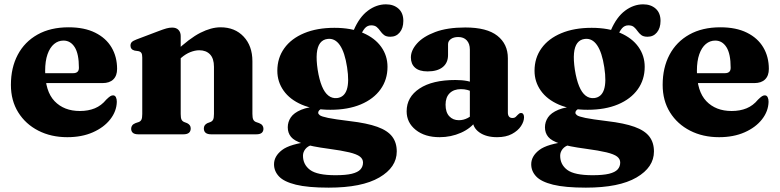

<svg xmlns="http://www.w3.org/2000/svg" viewBox="-20 -617 3582 882"><path d="M517.9 -300.3Q517.9 -269.2 500.6 -252.3Q483.4 -235.3 450.9 -235.3H146.6V-280.8H315.8Q342.5 -280.8 342.5 -305.5Q342.5 -369.7 323.2 -400.2Q303.9 -430.6 271.7 -430.6Q247.3 -430.6 228.3 -414.7Q209.3 -398.8 198.3 -367.7Q187.4 -336.7 187.4 -291.5Q187.4 -197.7 230.6 -152.4Q273.9 -107.1 347 -107.1Q385.5 -107.1 415.6 -119.5Q445.8 -131.9 468.2 -159.4Q480 -170.9 486.4 -174.9Q492.9 -179 499.3 -179Q508.3 -179 512.5 -170.3Q516.7 -161.7 516.6 -149.3Q515.6 -106 486.5 -68.8Q457.4 -31.6 406.6 -9.2Q355.9 13.2 289.2 13.2Q214.7 13.2 156.1 -16.8Q97.5 -46.8 63.8 -100.8Q30.1 -154.8 30.1 -227.1Q30.1 -305.9 61.5 -365.3Q92.9 -424.8 152.4 -458.2Q211.9 -491.6 295.3 -491.6Q367.5 -491.6 417.2 -466.9Q466.9 -442.3 492.4 -399.2Q517.9 -356.1 517.9 -300.3Z M810.1 -451.5V-93.3Q810.1 -75.4 813.8 -67.8Q817.5 -60.2 825.8 -56.6L839.8 -51.2Q856.1 -43.1 856.1 -27.2Q856.1 0 822.6 0H615.4Q598.2 0 590.4 -6.8Q582.5 -13.7 582.5 -25.6Q582.5 -34.4 587.3 -40.8Q592 -47.3 602.6 -51.5L617.8 -56.6Q626.1 -59.9 629.8 -67.6Q633.5 -75.3 633.5 -93.2V-353Q633.5 -367.5 629.4 -373.7Q625.3 -379.9 616.7 -381.9L598.1 -384.7Q588.2 -387.5 583.8 -393.1Q579.4 -398.6 579.4 -407.2Q579.4 -417.4 585.2 -423.5Q590.9 -429.6 606.7 -435.6L708.1 -474Q730.4 -482.6 744.2 -486.4Q758.1 -490.3 770.8 -490.3Q790.1 -490.3 800.1 -479.4Q810.1 -468.6 810.1 -451.5ZM793.3 -334.7 766.7 -362.7 784 -378.4Q851 -441.4 900.7 -466.5Q950.4 -491.6 993.1 -491.6Q1059 -491.6 1099.2 -448.8Q1139.5 -406 1139.5 -335.6V-93.9Q1139.5 -75.7 1143.4 -67.7Q1147.3 -59.8 1155.8 -56.5L1170.1 -51.5Q1180.7 -47.3 1185.4 -40.8Q1190.2 -34.4 1190.2 -25.6Q1190.2 -13.7 1182.4 -6.8Q1174.6 0 1157.3 0H949.9Q916.4 0 916.4 -27.2Q916.4 -43.1 932.6 -51.2L947 -56.6Q955.6 -60.2 959.3 -68Q962.9 -75.8 962.9 -93.9V-310.2Q962.9 -348.2 944.8 -367.2Q926.7 -386.1 895.4 -386.1Q876 -386.1 854.2 -377.5Q832.5 -368.9 812.2 -351.2Z M1587.3 -60.6Q1518.1 -69 1487.5 -75.3Q1456.9 -81.7 1449.3 -87.5Q1441.7 -93.3 1441.7 -99.1Q1441.7 -105.4 1446.9 -110.7Q1452.1 -116 1464 -120.9L1456.1 -129.9Q1396.9 -126.8 1363.4 -112.7Q1329.9 -98.7 1315.9 -77.8Q1301.9 -56.9 1301.9 -32.3Q1301.9 -6.5 1316.8 11.7Q1331.6 30 1371.7 43Q1411.8 56.1 1487.9 66.1Q1549.6 74.4 1584.4 82.8Q1619.2 91.3 1633.4 102.3Q1647.6 113.4 1647.6 129.7Q1647.6 148.3 1635.7 161.4Q1623.8 174.4 1596.2 181.2Q1568.6 187.9 1520.6 187.9Q1437.3 187.9 1404.5 163.6Q1371.8 139.2 1371.8 98.2Q1371.8 81.6 1383 67.5Q1394.3 53.4 1415.3 48.1L1409.4 32.8Q1312.1 44 1275.5 72.3Q1238.8 100.6 1238.8 137.6Q1238.8 169.3 1261.6 193.5Q1284.3 217.8 1339.2 231.4Q1394.1 245 1489.9 245Q1642.5 245 1722.5 198.3Q1802.6 151.6 1802.6 78.8Q1802.6 37.9 1781.5 10.3Q1760.4 -17.4 1713.2 -34.4Q1666.1 -51.4 1587.3 -60.6ZM1587.5 -439 1626.9 -435.1Q1644.1 -473.6 1655.9 -487.1Q1667.7 -500.6 1685.2 -500.6Q1701.7 -500.6 1710.8 -492.7Q1719.9 -484.9 1727 -474.4Q1734.2 -463.9 1744.3 -456Q1754.4 -448.2 1773.2 -448.2Q1800.1 -448.2 1816.4 -468.2Q1832.8 -488.2 1832.8 -521Q1832.8 -557.5 1810.5 -577.3Q1788.3 -597.1 1753.1 -597.1Q1709.2 -597.1 1670.1 -568Q1631 -538.9 1605.1 -478.7ZM1760.1 -310Q1760.1 -361 1731.3 -401.5Q1702.5 -442.1 1648 -465.6Q1593.6 -489.2 1516.2 -489.2Q1435.8 -489.2 1376.8 -464.4Q1317.8 -439.7 1285.9 -395.2Q1254 -350.8 1254 -291.9Q1254 -241.4 1282.8 -200.6Q1311.6 -159.8 1366.3 -136.2Q1421 -112.7 1497.9 -112.7Q1578.7 -112.7 1637.5 -137.4Q1696.3 -162.2 1728.2 -206.7Q1760.1 -251.2 1760.1 -310ZM1485.2 -438.2Q1518.8 -442.2 1541.4 -409.3Q1564 -376.5 1574.4 -308.2Q1584.8 -240.8 1573.2 -205.6Q1561.6 -170.5 1528.5 -166.5Q1506.4 -164.1 1488.7 -177.7Q1471.1 -191.3 1458.8 -221.3Q1446.5 -251.3 1439.3 -296.5Q1432.5 -341.6 1435.3 -372.2Q1438.1 -402.7 1450.7 -419.3Q1463.4 -435.8 1485.2 -438.2Z M2151.2 -66.3V-77.3L2138.4 -78.7V-389.1Q2138.4 -416.2 2124.3 -431.5Q2110.2 -446.9 2085.2 -446.9Q2063.9 -446.9 2051 -437.5Q2038.2 -428.1 2038.2 -413.8V-364.4Q2038.2 -328.3 2013.7 -308.7Q1989.3 -289 1944.3 -289Q1905.8 -289 1886.7 -306.1Q1867.5 -323.1 1867.5 -353.2Q1867.5 -385.5 1895.6 -417.2Q1923.6 -448.9 1979.1 -469.8Q2034.6 -490.8 2117.5 -490.8Q2216.6 -490.8 2264.8 -452.7Q2313 -414.7 2313 -349.5V-100Q2313 -88.3 2318.2 -81.6Q2323.5 -75 2333.8 -75Q2343.6 -75 2348.9 -79.9Q2354.2 -84.8 2358.5 -89.6Q2361.7 -93 2365.1 -95.4Q2368.5 -97.9 2373.2 -97.9Q2380.6 -97.9 2383.9 -92.4Q2387.3 -87 2387.3 -78.5Q2387.3 -59 2373.3 -37.7Q2359.4 -16.5 2331.8 -1.6Q2304.3 13.2 2263.5 13.2Q2213.3 13.2 2182.3 -8.7Q2151.2 -30.7 2151.2 -66.3ZM1848 -105.7Q1848 -171.2 1907.1 -210.3Q1966.1 -249.5 2072.2 -249.5Q2103.2 -249.5 2127.3 -244.7Q2151.5 -240 2168.1 -231.7L2154.1 -193.5Q2140.2 -200.4 2126.8 -203.9Q2113.3 -207.5 2097.4 -207.5Q2064.5 -207.5 2045.6 -188.8Q2026.8 -170.1 2026.8 -136.1Q2026.8 -101.4 2043.7 -83.1Q2060.7 -64.8 2087.9 -64.8Q2108.7 -64.8 2127.5 -74.4Q2146.4 -84 2158.2 -99.4L2169.7 -64.8Q2143.8 -27.6 2097.7 -7.2Q2051.6 13.2 1999.5 13.2Q1931.7 13.2 1889.9 -20.2Q1848 -53.7 1848 -105.7Z M2768.8 -60.6Q2699.6 -69 2669 -75.3Q2638.4 -81.7 2630.8 -87.5Q2623.2 -93.3 2623.2 -99.1Q2623.2 -105.4 2628.4 -110.7Q2633.6 -116 2645.5 -120.9L2637.6 -129.9Q2578.4 -126.8 2544.9 -112.7Q2511.4 -98.7 2497.4 -77.8Q2483.4 -56.9 2483.4 -32.3Q2483.4 -6.5 2498.3 11.7Q2513.1 30 2553.2 43Q2593.3 56.1 2669.4 66.1Q2731.1 74.4 2765.9 82.8Q2800.7 91.3 2814.9 102.3Q2829.1 113.4 2829.1 129.7Q2829.1 148.3 2817.2 161.4Q2805.3 174.4 2777.7 181.2Q2750.1 187.9 2702.1 187.9Q2618.8 187.9 2586 163.6Q2553.3 139.2 2553.3 98.2Q2553.3 81.6 2564.5 67.5Q2575.8 53.4 2596.8 48.1L2590.9 32.8Q2493.6 44 2457 72.3Q2420.3 100.6 2420.3 137.6Q2420.3 169.3 2443.1 193.5Q2465.8 217.8 2520.7 231.4Q2575.6 245 2671.4 245Q2824 245 2904 198.3Q2984.1 151.6 2984.1 78.8Q2984.1 37.9 2963 10.3Q2941.9 -17.4 2894.7 -34.4Q2847.6 -51.4 2768.8 -60.6ZM2769 -439 2808.4 -435.1Q2825.6 -473.6 2837.4 -487.1Q2849.2 -500.6 2866.7 -500.6Q2883.2 -500.6 2892.3 -492.7Q2901.4 -484.9 2908.5 -474.4Q2915.7 -463.9 2925.8 -456Q2935.9 -448.2 2954.7 -448.2Q2981.6 -448.2 2997.9 -468.2Q3014.3 -488.2 3014.3 -521Q3014.3 -557.5 2992 -577.3Q2969.8 -597.1 2934.6 -597.1Q2890.7 -597.1 2851.6 -568Q2812.5 -538.9 2786.6 -478.7ZM2941.6 -310Q2941.6 -361 2912.8 -401.5Q2884 -442.1 2829.5 -465.6Q2775.1 -489.2 2697.7 -489.2Q2617.3 -489.2 2558.3 -464.4Q2499.3 -439.7 2467.4 -395.2Q2435.5 -350.8 2435.5 -291.9Q2435.5 -241.4 2464.3 -200.6Q2493.1 -159.8 2547.8 -136.2Q2602.5 -112.7 2679.4 -112.7Q2760.2 -112.7 2819 -137.4Q2877.8 -162.2 2909.7 -206.7Q2941.6 -251.2 2941.6 -310ZM2666.7 -438.2Q2700.3 -442.2 2722.9 -409.3Q2745.5 -376.5 2755.9 -308.2Q2766.3 -240.8 2754.7 -205.6Q2743.1 -170.5 2710 -166.5Q2687.9 -164.1 2670.2 -177.7Q2652.6 -191.3 2640.3 -221.3Q2628 -251.3 2620.8 -296.5Q2614 -341.6 2616.8 -372.2Q2619.6 -402.7 2632.2 -419.3Q2644.9 -435.8 2666.7 -438.2Z M3511.9 -300.3Q3511.9 -269.2 3494.6 -252.3Q3477.4 -235.3 3444.9 -235.3H3140.6V-280.8H3309.8Q3336.5 -280.8 3336.5 -305.5Q3336.5 -369.7 3317.2 -400.2Q3297.9 -430.6 3265.7 -430.6Q3241.3 -430.6 3222.3 -414.7Q3203.3 -398.8 3192.3 -367.7Q3181.4 -336.7 3181.4 -291.5Q3181.4 -197.7 3224.6 -152.4Q3267.9 -107.1 3341 -107.1Q3379.5 -107.1 3409.6 -119.5Q3439.8 -131.9 3462.2 -159.4Q3474 -170.9 3480.4 -174.9Q3486.9 -179 3493.3 -179Q3502.3 -179 3506.5 -170.3Q3510.7 -161.7 3510.6 -149.3Q3509.6 -106 3480.5 -68.8Q3451.4 -31.6 3400.6 -9.2Q3349.9 13.2 3283.2 13.2Q3208.7 13.2 3150.1 -16.8Q3091.5 -46.8 3057.8 -100.8Q3024.1 -154.8 3024.1 -227.1Q3024.1 -305.9 3055.5 -365.3Q3086.9 -424.8 3146.4 -458.2Q3205.9 -491.6 3289.3 -491.6Q3361.5 -491.6 3411.2 -466.9Q3460.9 -442.3 3486.4 -399.2Q3511.9 -356.1 3511.9 -300.3Z"/></svg>

Font: Fraunces
Style: Regular
Weight: 900
Version: Version 1.000;[b76b70a41]